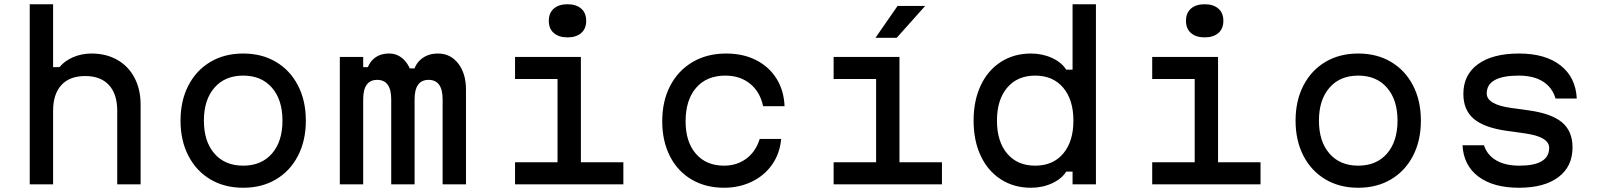

<svg xmlns="http://www.w3.org/2000/svg" viewBox="-20 -868 7540 904"><path d="M120 -848H230V-552H260Q285 -582 325 -599Q365 -616 411 -616Q480 -616 532.5 -586Q585 -556 613.5 -501.5Q642 -447 642 -376V0H532V-346Q532 -425 493 -467.5Q454 -510 381 -510Q308 -510 269 -467.5Q230 -425 230 -346V0H120Z M830 -300Q830 -394 867 -465.5Q904 -537 970.5 -576.5Q1037 -616 1125 -616Q1213 -616 1279.5 -576.5Q1346 -537 1383 -465.5Q1420 -394 1420 -300Q1420 -206 1383 -134.5Q1346 -63 1279.5 -23.5Q1213 16 1125 16Q1037 16 970.5 -23.5Q904 -63 867 -134.5Q830 -206 830 -300ZM1310 -300Q1310 -398 1260.5 -455Q1211 -512 1125 -512Q1039 -512 989.5 -455Q940 -398 940 -300Q940 -202 989.5 -145Q1039 -88 1125 -88Q1211 -88 1260.5 -145Q1310 -202 1310 -300Z M1690 -600V-552H1769L1704 -512Q1707 -560 1736 -588Q1765 -616 1812 -616Q1855 -616 1885 -583.5Q1915 -551 1922 -498L1857 -546H1985L1925 -512Q1928 -559 1960.5 -587.5Q1993 -616 2042 -616Q2101 -616 2137.5 -569Q2174 -522 2174 -446V0H2064V-400Q2064 -446 2047.5 -469Q2031 -492 1998 -492Q1965 -492 1948.5 -469Q1932 -446 1932 -400V0H1822V-400Q1822 -446 1805.5 -469Q1789 -492 1756 -492Q1723 -492 1706.5 -469Q1690 -446 1690 -400V0H1580V-600Z M2715 -600V-104H2915V0H2405V-104H2605V-496H2405V-600ZM2564 -770Q2564 -807 2587.5 -827.5Q2611 -848 2652 -848Q2693 -848 2716.5 -827.5Q2740 -807 2740 -770Q2740 -733 2716.5 -712.5Q2693 -692 2652 -692Q2611 -692 2587.5 -712.5Q2564 -733 2564 -770Z M3098 -297Q3098 -392 3135.5 -464Q3173 -536 3241 -576Q3309 -616 3399 -616Q3479 -616 3540 -585Q3601 -554 3636 -498Q3671 -442 3674 -368H3573Q3559 -435 3512 -473.5Q3465 -512 3395 -512Q3307 -512 3257.5 -454.5Q3208 -397 3208 -297Q3208 -200 3256.5 -144Q3305 -88 3389 -88Q3450 -88 3494.5 -121.5Q3539 -155 3557 -214H3658Q3652 -146 3616 -94Q3580 -42 3520.5 -13Q3461 16 3389 16Q3302 16 3236 -23Q3170 -62 3134 -133Q3098 -204 3098 -297Z M4215 -600V-104H4415V0H3905V-104H4105V-496H3905V-600ZM4206 -840H4336L4202 -690H4102Z M4564 -300Q4564 -394 4597.5 -465.5Q4631 -537 4692.5 -576.5Q4754 -616 4834 -616Q4888 -616 4933.5 -595Q4979 -574 5000 -540H5030V-848H5140V0H5030V-60H5000Q4979 -26 4933.5 -5Q4888 16 4834 16Q4754 16 4692.5 -23.5Q4631 -63 4597.5 -134.5Q4564 -206 4564 -300ZM5034 -300Q5034 -398 4986 -455Q4938 -512 4854 -512Q4770 -512 4722 -455Q4674 -398 4674 -300Q4674 -202 4722 -145Q4770 -88 4854 -88Q4938 -88 4986 -145Q5034 -202 5034 -300Z M5715 -600V-104H5915V0H5405V-104H5605V-496H5405V-600ZM5564 -770Q5564 -807 5587.5 -827.5Q5611 -848 5652 -848Q5693 -848 5716.5 -827.5Q5740 -807 5740 -770Q5740 -733 5716.5 -712.5Q5693 -692 5652 -692Q5611 -692 5587.5 -712.5Q5564 -733 5564 -770Z M6080 -300Q6080 -394 6117 -465.5Q6154 -537 6220.5 -576.5Q6287 -616 6375 -616Q6463 -616 6529.5 -576.5Q6596 -537 6633 -465.5Q6670 -394 6670 -300Q6670 -206 6633 -134.5Q6596 -63 6529.5 -23.5Q6463 16 6375 16Q6287 16 6220.5 -23.5Q6154 -63 6117 -134.5Q6080 -206 6080 -300ZM6560 -300Q6560 -398 6510.5 -455Q6461 -512 6375 -512Q6289 -512 6239.5 -455Q6190 -398 6190 -300Q6190 -202 6239.5 -145Q6289 -88 6375 -88Q6461 -88 6510.5 -145Q6560 -202 6560 -300Z M7134 -88Q7204 -88 7239 -109Q7274 -130 7274 -172Q7274 -198 7245.5 -215Q7217 -232 7160 -240L7074 -252Q6968 -267 6919 -308.5Q6870 -350 6870 -426Q6870 -516 6939 -566Q7008 -616 7132 -616Q7256 -616 7327.5 -560Q7399 -504 7404 -404H7304Q7289 -456 7245 -484Q7201 -512 7130 -512Q7056 -512 7018 -491Q6980 -470 6980 -428Q6980 -402 7008.5 -385Q7037 -368 7094 -360L7180 -348Q7286 -333 7335 -291.5Q7384 -250 7384 -174Q7384 -84 7317.5 -34Q7251 16 7132 16Q7011 16 6941 -36.5Q6871 -89 6866 -184H6967Q6982 -138 7024.5 -113Q7067 -88 7134 -88Z"/></svg>

Font: Martian Mono sWd Rg
Style: Regular
Weight: 400
Width: 6
Monospace: yes
Designer: Roman Shamin
Foundry: Evil Martians
Version: Version 1.000